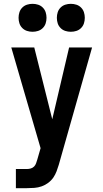

<svg xmlns="http://www.w3.org/2000/svg" viewBox="-20 -983 540 1003"><path d="M63 0H120Q140 0 159.5 -1.5Q179 -3 197.5 -9.5Q216 -16 232 -28Q248 -40 259 -56Q269 -71 275.5 -88Q282 -105 287 -122L461 -735H341L253 -360L159 -735H39L109 -494L192 -209L175 -150Q172 -140 168.5 -130Q165 -120 158 -113Q151 -106 141 -103Q131 -100 120 -100H63ZM350 -817Q365 -817 379 -821.5Q393 -826 403.5 -836.5Q414 -847 418.5 -861Q423 -875 423 -890Q423 -905 418.5 -919Q414 -933 403.5 -943.5Q393 -954 379 -958.5Q365 -963 350 -963Q335 -963 321 -958.5Q307 -954 296.5 -943.5Q286 -933 281.5 -919Q277 -905 277 -890Q277 -875 281.5 -861Q286 -847 296.5 -836.5Q307 -826 321 -821.5Q335 -817 350 -817ZM150 -817Q165 -817 179 -821.5Q193 -826 203.5 -836.5Q214 -847 218.5 -861Q223 -875 223 -890Q223 -905 218.5 -919Q214 -933 203.5 -943.5Q193 -954 179 -958.5Q165 -963 150 -963Q135 -963 121 -958.5Q107 -954 96.5 -943.5Q86 -933 81.5 -919Q77 -905 77 -890Q77 -875 81.5 -861Q86 -847 96.5 -836.5Q107 -826 121 -821.5Q135 -817 150 -817Z"/></svg>

Font: Iosevka SS09
Style: Bold
Weight: 700
Monospace: yes
Designer: Belleve Invis
Foundry: Belleve Invis
Version: Version 5.2.1; ttfautohint (v1.8.3)